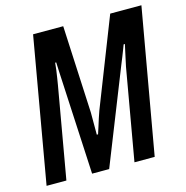

<svg xmlns="http://www.w3.org/2000/svg" viewBox="-102 -783 851 880"><g transform="rotate(-15 323.0 -343.5)"><path d="M12 0 132 -687H275L295 -272Q295 -266 295 -248.5Q295 -231 295 -209Q295 -187 295 -167H301Q307 -185 312.5 -202.5Q318 -220 323.5 -237.5Q329 -255 335 -271L498 -687H646L525 0H429L505 -434Q508 -448 512 -466.5Q516 -485 520 -503.5Q524 -522 527 -535H521Q517 -524 511.5 -510Q506 -496 500 -480.5Q494 -465 488 -451L309 0H228L205 -451Q204 -465 203 -490Q202 -515 201 -535H196Q195 -521 192.5 -502Q190 -483 187 -465Q184 -447 182 -434L106 0Z"/></g></svg>

Font: Archivo ExtraCondensed Medium
Style: Italic
Weight: 500
Width: 2
Italic angle: -10°
Designer: Hector Gatti
Foundry: Omnibus-Type
Version: Version 2.001